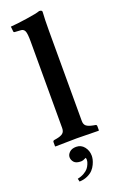

<svg xmlns="http://www.w3.org/2000/svg" viewBox="-174 -745 636 1012"><g transform="rotate(-20 144.5 -239.5)"><path d="M95.2 -563Q95.2 -608.4 88.4 -622.3Q81.5 -636.2 64.9 -636.2L33.2 -638.2Q27.8 -638.2 26.9 -643.1L23.9 -671.9Q59.1 -674.3 116.9 -682.9Q174.8 -691.4 191.9 -698.2Q208 -698.2 208 -688Q205.1 -647.9 205.1 -583V-77.1Q205.1 -57.1 216.6 -48.1Q228 -39.1 253.9 -34.2L265.1 -32.2Q272.9 -31.2 272.9 -22.9V0L271 2Q187 0 147.9 0L28.8 2L26.9 0V-22.9Q26.9 -30.8 35.2 -32.2L46.9 -34.2Q72.3 -38.6 83.7 -47.9Q95.2 -57.1 95.2 -77.1ZM129.9 41Q157.7 41 174.8 62.7Q191.9 84.5 191.9 112.8Q191.9 122.1 189.5 133.5Q187 145 179.9 160.2Q172.9 175.3 161.6 187.5Q150.4 199.7 130.4 209Q110.4 218.3 85 219.2L81.1 202.1Q102.5 197.8 118.4 188.5Q134.3 179.2 141.8 169.7Q149.4 160.2 154.1 148.9Q158.7 137.7 159.4 132.3Q160.2 127 160.2 123Q160.2 118.7 158.2 112.8Q140.6 122.1 128.9 122.1Q101.6 122.1 90.3 109.4Q79.1 96.7 79.1 81.1Q79.1 66.4 92.3 53.7Q105.5 41 129.9 41Z"/></g></svg>

Font: Linux Libertine G
Style: Semibold
Weight: 600
Designer: Philipp H. Poll
Foundry: Philipp H. Poll
Version: Version 5.1.1